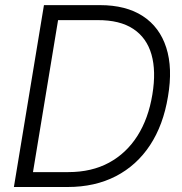

<svg xmlns="http://www.w3.org/2000/svg" viewBox="-20 -748 726 768"><path d="M250.5 0H72.8L82.5 -59.6H253.4Q346.7 -59.6 416.3 -97.4Q485.8 -135.3 529.8 -204.6Q573.7 -273.9 589.4 -369.6Q605 -463.4 585.9 -530Q566.9 -596.7 513.2 -632.3Q459.5 -668 370.1 -667.5H180.7L190.4 -727.5H379.9Q483.9 -727.5 551.3 -683.6Q618.7 -639.6 645 -557.6Q671.4 -475.6 651.9 -361.8Q633.3 -248 580.1 -167.2Q526.9 -86.4 443.4 -43.2Q359.9 0 250.5 0ZM222.2 -727.5 102.1 0H35.6L155.8 -727.5Z"/></svg>

Font: Inter Tight Light
Style: Italic
Weight: 300
Italic angle: -9.39999°
Designer: Rasmus Andersson
Foundry: rsms
Version: Version 3.004